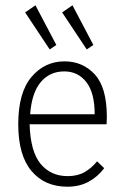

<svg xmlns="http://www.w3.org/2000/svg" viewBox="-20 -696 478 726"><path d="M235 10Q149 10 99 -49.5Q49 -109 49 -226Q49 -346 99 -405Q149 -464 224 -464Q293 -464 338.5 -414.5Q384 -365 384 -254Q384 -246 383.5 -240Q383 -234 383 -226H92Q95 -123 133.5 -76.5Q172 -30 236 -30Q273 -30 299.5 -45Q326 -60 347 -86L374 -60Q349 -27 314.5 -8.5Q280 10 235 10ZM94 -264H338Q338 -345 306.5 -385.5Q275 -426 223 -426Q168 -426 134 -385.5Q100 -345 94 -264ZM168 -509 75 -649 114 -676 193 -526ZM308 -509 215 -649 254 -676 333 -526Z"/></svg>

Font: Inconsolata SemiCondensed Light
Style: Regular
Weight: 300
Width: 4
Monospace: yes
Designer: Raph Levien, Cyreal, Brenton Simpson
Foundry: Raph Levien, Cyreal, Google
Version: Version 3.100; ttfautohint (v1.8.4.7-5d5b)